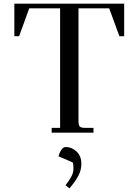

<svg xmlns="http://www.w3.org/2000/svg" viewBox="-20 -722 751 1045"><path d="M58.1 -524.9V-702.1H655.8V-524.9H629.9L574.2 -676.8H407.2V-65.9Q407.2 -40.5 414.3 -33.2Q421.4 -25.9 445.8 -25.9H488.8V0H261.2V-25.9H307.1V-676.8H139.2L84 -524.9ZM298.8 128.9Q303.2 109.4 313.7 93.8Q324.2 78.1 337.9 78.1Q370.6 78.1 396.7 102.8Q422.9 127.4 422.9 169.9Q422.9 204.6 405.3 236.8Q387.7 269 357.9 303.2L336.9 286.1Q357.9 258.8 368.9 238Q379.9 217.3 379.9 194.8Q379.9 173.8 376 162.1Z"/></svg>

Font: Dihjauti S
Style: Bold
Weight: 700
Designer: T. Christopher White
Version: Version 3.0.0